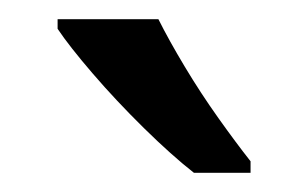

<svg xmlns="http://www.w3.org/2000/svg" viewBox="-20 -786 321 200"><path d="M145 -766Q156 -744 172.5 -716.5Q189 -689 207.5 -663Q226 -637 241 -618V-606H182Q159 -624 130 -652.5Q101 -681 76.5 -709.5Q52 -738 40 -756V-766Z"/></svg>

Font: Noto Sans Imperial Aramaic
Style: Regular
Weight: 400
Designer: Monotype Design Team
Foundry: Monotype Imaging Inc.
Version: Version 2.001; ttfautohint (v1.8.4.7-5d5b)